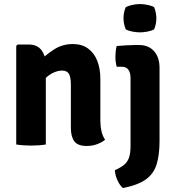

<svg xmlns="http://www.w3.org/2000/svg" viewBox="-20 -730 888 970"><path d="M125.5 -505Q168.5 -505 190 -476Q211.5 -447 211.5 -397V0Q178.5 5.5 137 5.5Q96.5 5.5 62 0V-498L69 -505ZM487 -122.5Q487 -93.5 492.5 -68.2Q498 -43 511 -24Q494.5 -10.5 470.2 -1.5Q446 7.5 418 7.5Q373 7.5 355.5 -16.2Q338 -40 338 -84.5V-303.5Q338 -339.5 328.5 -356.5Q319 -373.5 292.5 -373.5Q276 -373.5 254.2 -364.8Q232.5 -356 211.8 -336.8Q191 -317.5 175.5 -286V-417.5Q210.5 -452.5 252.8 -480Q295 -507.5 348 -507.5Q394 -507.5 425 -484.8Q456 -462 471.5 -422.5Q487 -383 487 -331.5ZM786 -18Q786 53 771.2 100.5Q756.5 148 716.8 176.5Q677 205 601 220Q585.5 207 573.5 181.2Q561.5 155.5 560.5 129.5Q589.5 117 606.8 102.8Q624 88.5 631.8 66.2Q639.5 44 639.5 7V-336Q639.5 -361 629.2 -377Q619 -393 592.5 -393H569.5Q563 -417.5 563 -443.5Q563 -456 564.5 -470.2Q566 -484.5 569.5 -497.5Q595 -500 621 -501.2Q647 -502.5 662.5 -502.5H683Q731 -502.5 758.5 -471.2Q786 -440 786 -387ZM604 -638Q604 -668 615.5 -694Q628 -700.5 647.8 -705Q667.5 -709.5 687 -709.5Q706 -709.5 726.8 -705Q747.5 -700.5 758.5 -694Q764 -681.5 767 -666.2Q770 -651 770 -638Q770 -608.5 758.5 -581.5Q747.5 -575 726.8 -570.8Q706 -566.5 687 -566.5Q667.5 -566.5 647 -570.8Q626.5 -575 615.5 -581.5Q604 -608.5 604 -638Z"/></svg>

Font: Signika Negative Light
Style: Bold
Weight: 700
Version: Version 2.001